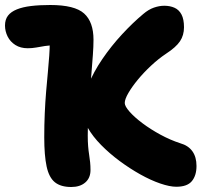

<svg xmlns="http://www.w3.org/2000/svg" viewBox="-35 -736 806 768"><path d="M670 11Q644 11 606 -2Q568 -15 526 -38.5Q484 -62 443.5 -92Q403 -122 369.5 -156Q336 -190 316 -225Q296 -260 296 -292Q296 -342 317.5 -395Q339 -448 374.5 -500Q410 -552 453 -598.5Q496 -645 538 -680Q559 -698 580.5 -705.5Q602 -713 622 -713Q645 -713 663 -705Q681 -697 691 -678Q701 -659 701 -627Q701 -595 685 -571Q669 -547 629 -521Q599 -501 569.5 -473.5Q540 -446 516.5 -417.5Q493 -389 478.5 -364Q464 -339 464 -324Q464 -311 483.5 -289Q503 -267 535 -243Q567 -219 606.5 -197.5Q646 -176 686 -163Q718 -154 734.5 -131Q751 -108 751 -72Q751 -34 732.5 -11.5Q714 11 670 11ZM250 12Q208 12 184.5 -7Q161 -26 151.5 -70Q142 -114 142 -187Q142 -236 144 -282Q146 -328 149.5 -369.5Q153 -411 156.5 -447.5Q160 -484 162 -513.5Q164 -543 164 -564L183 -554Q163 -555 145 -552Q127 -549 110 -546Q93 -543 76 -543Q47 -543 26.5 -556Q6 -569 -4.5 -590Q-15 -611 -15 -634Q-15 -658 -3 -673.5Q9 -689 32.5 -698.5Q56 -708 89.5 -712Q123 -716 166 -716Q264 -716 301.5 -682Q339 -648 339 -577Q339 -550 336.5 -516.5Q334 -483 331 -445.5Q328 -408 324.5 -366.5Q321 -325 318.5 -281.5Q316 -238 316 -193Q316 -170 317.5 -151.5Q319 -133 321.5 -117.5Q324 -102 325.5 -87Q327 -72 327 -56Q327 -24 306 -6Q285 12 250 12Z"/></svg>

Font: Shantell Sans ExtraBold
Style: Regular
Weight: 800
Designer: Stephen Nixon, Anya Danilova, Shantell Martin
Foundry: Arrow Type
Version: Version 1.011;[c5ecc13dd]